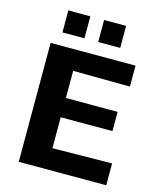

<svg xmlns="http://www.w3.org/2000/svg" viewBox="-129 -986 900 1079"><g transform="rotate(15 321.0 -447.0)"><path d="M341 -766V-894H469V-766ZM133 -766V-894H261V-766ZM84 0V-692H578V-570L247 -573V-415H548V-303H247V-123L593 -127V0Z"/></g></svg>

Font: Coval
Style: Black
Weight: 1000
Foundry: Context Ltd
Version: Version 001.000